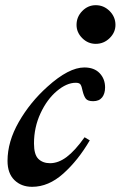

<svg xmlns="http://www.w3.org/2000/svg" viewBox="-20 -712 465 740"><path d="M9 -92Q9 -166 52.5 -242Q96 -318 163 -378Q245 -452 305 -452Q343 -452 364 -430Q385 -408 385 -375Q385 -351 373.5 -336.5Q362 -322 339 -322Q318 -322 310.5 -332Q303 -342 298 -363Q295 -379 290.5 -386Q286 -393 272 -393Q237 -393 199 -361Q161 -329 136 -275Q111 -221 111 -159Q111 -116 128 -99.5Q145 -83 173 -83Q205 -83 237 -107Q269 -131 306 -183L326 -171Q281 -94 224 -43Q167 8 104 8Q62 8 35.5 -18Q9 -44 9 -92ZM275 -616Q275 -647 297 -669.5Q319 -692 349 -692Q380 -692 402.5 -669.5Q425 -647 425 -616Q425 -587 402.5 -565Q380 -543 349 -543Q319 -543 297 -565Q275 -587 275 -616Z"/></svg>

Font: Ibarra Real Nova
Style: Bold Italic
Weight: 700
Italic angle: -22°
Designer: Jose Maria Ribagorda & Octavio Pardo
Foundry: Octavio Pardo
Version: Version 1.014